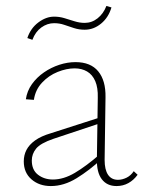

<svg xmlns="http://www.w3.org/2000/svg" viewBox="-20 -622 487 646"><path d="M372 4Q340 4 322.5 -19Q305 -42 306 -87L309 -293Q310 -327 300.5 -349Q291 -371 273 -381.5Q255 -392 231 -392Q204 -392 174 -380Q144 -368 121.5 -344Q99 -320 94 -286L67 -288Q71 -316 87.5 -339Q104 -362 128 -378.5Q152 -395 179.5 -404Q207 -413 234 -413Q285 -413 310.5 -382Q336 -351 335 -295L332 -84Q332 -51 343.5 -34Q355 -17 377 -17Q391 -17 405.5 -24Q420 -31 430 -46L443 -34Q430 -16 412 -6Q394 4 372 4ZM151 4Q112 4 86 -18.5Q60 -41 60 -79Q60 -100 69 -117.5Q78 -135 98 -149.5Q118 -164 152 -174L320 -228L325 -210L160 -155Q116 -140 101.5 -122Q87 -104 87 -82Q87 -50 108 -34Q129 -18 158 -18Q194 -18 232 -40.5Q270 -63 316 -103L322 -87Q281 -49 238 -22.5Q195 4 151 4ZM89 -488 72 -494Q83 -527 109 -546.5Q135 -566 162 -566Q180 -566 196.5 -561Q213 -556 230.5 -550.5Q248 -545 265 -545Q289 -545 308.5 -560.5Q328 -576 338 -602L355 -597Q345 -563 320 -542.5Q295 -522 265 -522Q246 -522 229 -527.5Q212 -533 196 -538.5Q180 -544 162 -544Q139 -544 119 -529.5Q99 -515 89 -488Z"/></svg>

Font: Ysabeau Office Thin
Style: Regular
Weight: 250
Designer: Christian Thalmann (Catharsis Fonts)
Version: Version 2.001;gftools[0.9.30]; featfreeze: tnum,lnum,ss02